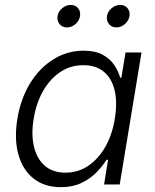

<svg xmlns="http://www.w3.org/2000/svg" viewBox="-20 -756 636 787"><path d="M229.5 11.2Q162.6 11.2 117.9 -23.9Q73.2 -59.1 55.4 -122.6Q37.6 -186 51.3 -269.5Q65.4 -353.5 104.2 -416Q143.1 -478.5 199.7 -513.4Q256.3 -548.3 322.8 -548.3Q370.6 -548.3 401.1 -531.5Q431.6 -514.6 448.5 -489.3Q465.3 -463.9 472.7 -437.5H477.5L494.6 -541H560.1L470.7 0H406.7L422.9 -101.1H416.5Q399.9 -74.2 374.3 -48.3Q348.6 -22.5 312.7 -5.6Q276.9 11.2 229.5 11.2ZM248.5 -48.3Q300.8 -48.3 342.5 -76.9Q384.3 -105.5 412.4 -155.3Q440.4 -205.1 450.7 -270Q461.4 -335 450.2 -384.3Q439 -433.6 406.5 -461.2Q374 -488.8 321.8 -488.8Q268.6 -488.8 226.3 -460.2Q184.1 -431.6 156.2 -382.3Q128.4 -333 118.2 -270Q107.4 -206.5 118.9 -156.2Q130.4 -106 163.1 -77.1Q195.8 -48.3 248.5 -48.3ZM457 -643.6Q438 -643.6 426.8 -657.2Q415.5 -670.9 418.5 -689.9Q421.4 -709 437.5 -722.4Q453.6 -735.8 472.7 -735.8Q491.7 -735.8 502.7 -722.4Q513.7 -709 510.7 -689.9Q507.3 -670.9 491.7 -657.2Q476.1 -643.6 457 -643.6ZM254.4 -643.6Q235.4 -643.6 224.1 -657.2Q212.9 -670.9 215.8 -689.9Q218.8 -709 234.9 -722.4Q251 -735.8 270 -735.8Q289.1 -735.8 300 -722.4Q311 -709 308.1 -689.9Q304.7 -670.9 289.1 -657.2Q273.4 -643.6 254.4 -643.6Z"/></svg>

Font: Inter 17pt Light
Style: Italic
Weight: 300
Italic angle: -9.3988°
Version: Version 4.001;git-66647c0bb